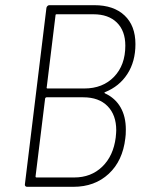

<svg xmlns="http://www.w3.org/2000/svg" viewBox="-20 -720 559 740"><path d="M385 -360Q424 -342 444.5 -306.5Q465 -271 465 -221Q465 -199 463 -187Q453 -100 399 -50Q345 0 263 0H84Q80 0 77.5 -3Q75 -6 76 -10L159 -690Q160 -694 163 -697Q166 -700 170 -700H344Q418 -700 460 -660.5Q502 -621 502 -550Q502 -483 471 -435Q440 -387 385 -365Q380 -363 385 -360ZM194 -661 160 -383Q159 -382 160 -380.5Q161 -379 163 -379H305Q376 -379 419.5 -424Q463 -469 463 -544Q463 -601 430.5 -633Q398 -665 340 -665H198Q194 -665 194 -661ZM426 -190Q428 -210 428 -218Q428 -277 394.5 -311Q361 -345 301 -345H159Q156 -345 154 -341L117 -40Q117 -36 121 -36H266Q331 -36 374 -77.5Q417 -119 426 -190Z"/></svg>

Font: Barlow Semi Condensed ExLight
Style: Italic
Weight: 275
Width: 4
Italic angle: -7°
Designer: Jeremy Tribby
Foundry: Tribby Type
Version: Version 1.408